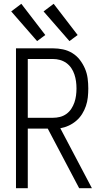

<svg xmlns="http://www.w3.org/2000/svg" viewBox="-20 -989 540 1009"><path d="M64 0H126V-313H231L396 0H463L297 -315Q320 -319 341.5 -329Q363 -339 381 -354.5Q399 -370 411.5 -390Q424 -410 431.5 -432Q439 -454 441.5 -477.5Q444 -501 444 -524Q444 -551 440.5 -577.5Q437 -604 426.5 -628.5Q416 -653 399.5 -674.5Q383 -696 360 -710Q337 -724 311 -729.5Q285 -735 258 -735H64ZM258 -370H126V-679H258Q277 -679 295 -674Q313 -669 328.5 -658Q344 -647 354.5 -631.5Q365 -616 371 -598Q377 -580 379.5 -561.5Q382 -543 382 -524Q382 -505 379.5 -486.5Q377 -468 371 -450.5Q365 -433 354.5 -417Q344 -401 328.5 -390Q313 -379 295 -374.5Q277 -370 258 -370ZM345 -773 388 -805 262 -969 209 -929ZM175 -773 218 -805 92 -969 39 -929Z"/></svg>

Font: Iosevka SS09 Light
Style: Regular
Weight: 300
Monospace: yes
Designer: Belleve Invis
Foundry: Belleve Invis
Version: Version 5.2.1; ttfautohint (v1.8.3)